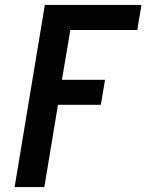

<svg xmlns="http://www.w3.org/2000/svg" viewBox="-20 -540 640 775"><path d="M39 215 161 -520H551L534 -419H264L230 -218H404L387 -117H214L159 215Z"/></svg>

Font: Iosevka Etoile Oblique
Style: Bold
Weight: 700
Italic angle: -9°
Designer: Belleve Invis
Foundry: Belleve Invis
Version: Version 15.5.2; ttfautohint (v1.8.4)